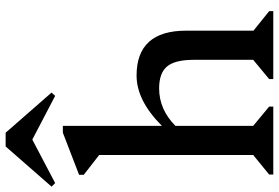

<svg xmlns="http://www.w3.org/2000/svg" viewBox="-188 -836 1013 698"><g transform="rotate(-90 319.0 -486.5)"><path d="M34 0V-15L105 -73V-633L33 -689V-706L186 -765H211V-405Q303 -497 394 -497Q557 -497 557 -317V-72L628 -15V0H381V-15L451 -73V-290Q451 -357 427 -386Q403 -415 347 -415Q271 -415 211 -356V-73L281 -15V0ZM3 -793 -10 -806 136 -973H186L332 -806L320 -793L161 -876Z"/></g></svg>

Font: Platypi
Style: Regular
Weight: 400
Designer: David Sargent
Foundry: Bolt Cutter Type
Version: Version 1.200; ttfautohint (v1.8.4.7-5d5b)